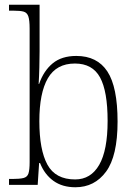

<svg xmlns="http://www.w3.org/2000/svg" viewBox="-20 -780 572 810"><path d="M298 10Q243 10 205.5 -17Q168 -44 149 -92H145L139 0H18V-25H32Q63 -25 79 -29Q95 -33 100 -48Q105 -63 105 -96V-659Q105 -695 99.5 -711Q94 -727 79.5 -731Q65 -735 37 -735H18V-760H147V-564Q147 -536 146 -496Q145 -456 143 -426H145Q164 -481 202 -512.5Q240 -544 302 -544Q390 -544 433 -478.5Q476 -413 476 -267Q476 -122 427.5 -56Q379 10 298 10ZM297 -23Q363 -23 398.5 -84.5Q434 -146 434 -270Q434 -395 402 -453.5Q370 -512 296 -512Q218 -512 182 -450Q146 -388 146 -269Q146 -148 180 -85.5Q214 -23 297 -23Z"/></svg>

Font: Noto Serif Armenian SemiCondensed ExtraLight
Style: Regular
Weight: 200
Width: 4
Designer: Monotype Design Team
Foundry: Monotype Imaging Inc.
Version: Version 2.008; ttfautohint (v1.8.4.7-5d5b)